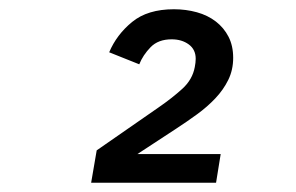

<svg xmlns="http://www.w3.org/2000/svg" viewBox="-20 -724 640 415"><path d="M447 -329H177L189 -399L323 -492Q352 -512 374 -532Q396 -552 401 -579Q402 -584 402.5 -588.5Q403 -593 403 -597Q403 -617 388 -628Q373 -639 351 -639Q322 -639 305.5 -622Q289 -605 281 -585L216 -611Q232 -649 265.5 -676.5Q299 -704 356 -704Q382 -704 405.5 -697.5Q429 -691 446.5 -677.5Q464 -664 474 -644.5Q484 -625 484 -599Q484 -573 473.5 -551.5Q463 -530 445.5 -511.5Q428 -493 406 -477Q384 -461 361 -446L277 -391H457Z"/></svg>

Font: IBM Plex Mono Medm
Style: Italic
Weight: 500
Italic angle: -9°
Monospace: yes
Designer: Mike Abbink, Paul van der Laan, Pieter van Rosmalen
Foundry: Bold Monday
Version: Version 2.3